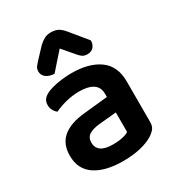

<svg xmlns="http://www.w3.org/2000/svg" viewBox="-174 -822 871 946"><g transform="rotate(-30 261.0 -349.0)"><path d="M250 -81Q279 -81 303 -86.5Q327 -92 338 -100V-211L241 -202Q201 -198 180 -184.5Q159 -171 159 -142Q159 -113 180.5 -97Q202 -81 250 -81ZM246 -488Q344 -488 402.5 -446Q461 -404 461 -316V-85Q461 -61 449 -47Q437 -33 419 -22Q391 -5 348 5Q305 15 250 15Q150 15 92.5 -23.5Q35 -62 35 -139Q35 -206 77.5 -241.5Q120 -277 201 -285L338 -299V-317Q338 -355 310.5 -373Q283 -391 233 -391Q194 -391 157 -381.5Q120 -372 91 -358Q80 -366 72.5 -379.5Q65 -393 65 -409Q65 -429 74.5 -441.5Q84 -454 105 -464Q134 -476 171 -482Q208 -488 246 -488ZM256 -622Q231 -593 212 -572.5Q193 -552 172 -527Q143 -528 125.5 -541.5Q108 -555 108 -576Q108 -592 116.5 -603Q125 -614 141 -631L188 -681Q204 -696 220 -704.5Q236 -713 258 -713Q279 -713 295.5 -705.5Q312 -698 332 -674L409 -580Q409 -559 397 -544Q385 -529 360 -529Q343 -529 331.5 -537.5Q320 -546 309 -560Z"/></g></svg>

Font: Baloo Chettan 2 SemiBold
Style: Regular
Weight: 600
Designer: Maithili Shingre, Unnati Kotecha and Ek Type
Foundry: Ek Type
Version: Version 1.640;hotconv 1.0.111;makeotfexe 2.5.65597; ttfautoh